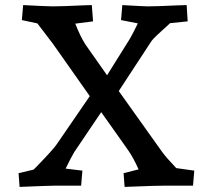

<svg xmlns="http://www.w3.org/2000/svg" viewBox="-20 -730 836 755"><path d="M53 -49 112 -63 126 -77Q192 -145 204 -164L333 -352L188 -558Q158 -598 127 -638L66 -651L71 -710Q166 -705 187 -705Q222 -705 308 -709L341 -710L346 -646L276 -637Q296 -586 316 -555L401 -434L491 -578Q505 -603 522 -638L456 -651L461 -710Q546 -705 562 -705Q596 -705 680 -709L714 -710L718 -646L649 -639Q583 -580 576 -569L447 -372L618 -132Q634 -110 673 -69L744 -59L739 0H631Q596 0 496 4L470 5L466 -49L525 -64Q504 -111 482 -142L378 -289L272 -132Q261 -114 238 -67L304 -59L299 0H200Q177 0 57 5Z"/></svg>

Font: Andada Pro SemiBold
Style: Regular
Weight: 600
Designer: Carolina Giovagnoli
Foundry: Huerta Tipografica
Version: Version 3.005